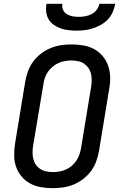

<svg xmlns="http://www.w3.org/2000/svg" viewBox="-20 -975 640 1003"><path d="M255 8Q223 8 192.5 2.5Q162 -3 136.5 -17Q111 -31 92 -54Q73 -77 63.5 -105Q54 -133 54 -164.5Q54 -196 59 -227L112 -550Q117 -577 126.5 -603.5Q136 -630 153.5 -653.5Q171 -677 194.5 -695Q218 -713 245 -724Q272 -735 299.5 -739Q327 -743 354 -743Q386 -743 416.5 -737.5Q447 -732 472.5 -718Q498 -704 517 -681Q536 -658 545.5 -630Q555 -602 555.5 -570.5Q556 -539 550 -508L497 -185Q492 -158 482.5 -131.5Q473 -105 455.5 -81.5Q438 -58 414.5 -40Q391 -22 364.5 -11Q338 0 310 4Q282 8 255 8ZM256 -76Q273 -76 290 -79Q307 -82 323.5 -89Q340 -96 354 -108Q368 -120 378 -134.5Q388 -149 394 -165.5Q400 -182 403 -199L456 -521Q459 -539 459 -556.5Q459 -574 455 -590.5Q451 -607 441.5 -620.5Q432 -634 418.5 -643Q405 -652 387.5 -655.5Q370 -659 353 -659Q336 -659 319 -656Q302 -653 286 -646Q270 -639 255.5 -627Q241 -615 231 -600.5Q221 -586 215 -569.5Q209 -553 207 -536L153 -214Q150 -196 150 -178.5Q150 -161 154 -144.5Q158 -128 167.5 -114.5Q177 -101 191 -92Q205 -83 222 -79.5Q239 -76 256 -76ZM379 -815Q358 -815 336.5 -817.5Q315 -820 296 -827Q277 -834 260.5 -845.5Q244 -857 234 -874Q224 -891 221.5 -912.5Q219 -934 223 -955H306Q303 -938 309.5 -923.5Q316 -909 329 -901Q342 -893 358 -890Q374 -887 391 -887Q408 -887 425 -890Q442 -893 458 -901Q474 -909 485 -923.5Q496 -938 499 -955H582Q578 -934 569 -912.5Q560 -891 544 -874Q528 -857 507.5 -845.5Q487 -834 465.5 -827Q444 -820 422.5 -817.5Q401 -815 379 -815Z"/></svg>

Font: Iosevka SS04 Medium Extended
Style: Italic
Weight: 500
Width: 7
Italic angle: -9°
Monospace: yes
Designer: Belleve Invis
Foundry: Belleve Invis
Version: Version 19.0.0; ttfautohint (v1.8.4)